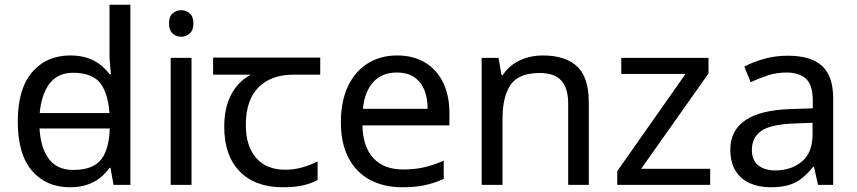

<svg xmlns="http://www.w3.org/2000/svg" viewBox="-20 -780 3616 810"><path d="M104 -238V-303H480V-238ZM275 10Q175 10 115 -59.5Q55 -129 55 -267Q55 -405 115.5 -475.5Q176 -546 276 -546Q318 -546 349 -535.5Q380 -525 403 -507Q426 -489 442 -467H448Q447 -480 444.5 -505.5Q442 -531 442 -546V-760H530V0H459L446 -72H442Q426 -49 403 -30.5Q380 -12 348.5 -1Q317 10 275 10ZM289 -63Q374 -63 408.5 -109.5Q443 -156 443 -250V-266Q443 -366 410 -419.5Q377 -473 288 -473Q217 -473 181.5 -416.5Q146 -360 146 -265Q146 -169 181.5 -116Q217 -63 289 -63Z M788 -536V0H700V-536ZM745 -737Q765 -737 780.5 -723.5Q796 -710 796 -681Q796 -653 780.5 -639Q765 -625 745 -625Q723 -625 708 -639Q693 -653 693 -681Q693 -710 708 -723.5Q723 -737 745 -737Z M1174 10Q1056 10 991 -57Q926 -124 926 -245Q926 -325 955 -380.5Q984 -436 1038 -465H879V-537H1331V-465H1218Q1124 -465 1070.5 -411.5Q1017 -358 1017 -252Q1017 -165 1060 -114.5Q1103 -64 1183 -64Q1220 -64 1254 -73.5Q1288 -83 1320 -99V-21Q1291 -5 1256 2.5Q1221 10 1174 10Z M1655 -546Q1724 -546 1773.5 -516Q1823 -486 1849.5 -431.5Q1876 -377 1876 -304V-251H1509Q1511 -160 1555.5 -112.5Q1600 -65 1680 -65Q1731 -65 1770.5 -74.5Q1810 -84 1852 -102V-25Q1811 -7 1771 1.5Q1731 10 1676 10Q1600 10 1541.5 -21Q1483 -52 1450.5 -113.5Q1418 -175 1418 -264Q1418 -352 1447.5 -415Q1477 -478 1530.5 -512Q1584 -546 1655 -546ZM1654 -474Q1591 -474 1554.5 -433.5Q1518 -393 1511 -321H1784Q1784 -367 1770 -401Q1756 -435 1727.5 -454.5Q1699 -474 1654 -474Z M2270 -546Q2366 -546 2415 -499.5Q2464 -453 2464 -349V0H2377V-343Q2377 -408 2348 -440Q2319 -472 2257 -472Q2168 -472 2134 -422Q2100 -372 2100 -278V0H2012V-536H2083L2096 -463H2101Q2119 -491 2145.5 -509.5Q2172 -528 2204 -537Q2236 -546 2270 -546Z M2976 0H2584V-58L2872 -468H2601V-536H2969V-470L2685 -68H2976Z M3303 -545Q3401 -545 3448 -502Q3495 -459 3495 -365V0H3431L3414 -76H3410Q3387 -47 3362.5 -27.5Q3338 -8 3306.5 1Q3275 10 3230 10Q3182 10 3143.5 -7Q3105 -24 3083 -59.5Q3061 -95 3061 -149Q3061 -229 3124 -272.5Q3187 -316 3318 -320L3409 -323V-355Q3409 -422 3380 -448Q3351 -474 3298 -474Q3256 -474 3218 -461.5Q3180 -449 3147 -433L3120 -499Q3155 -518 3203 -531.5Q3251 -545 3303 -545ZM3329 -259Q3229 -255 3190.5 -227Q3152 -199 3152 -148Q3152 -103 3179.5 -82Q3207 -61 3250 -61Q3318 -61 3363 -98.5Q3408 -136 3408 -214V-262Z"/></svg>

Font: lkorean25
Style: Book
Weight: 400
Designer: Jelle Bosma - Monotype Design Team
Foundry: Monotype Imaging Inc.
Version: Version 2.003